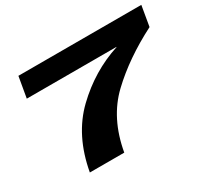

<svg xmlns="http://www.w3.org/2000/svg" viewBox="-136 -880 1164 1085"><g transform="rotate(-30 445.5 -337.5)"><path d="M165.5 0H390Q426 -204.5 554.2 -326.2Q682.5 -448 868.5 -543L891 -675H89L65.5 -539.5H651L650 -538Q477.5 -482 341.2 -351Q205 -220 165.5 0Z"/></g></svg>

Font: Anybody ExtraExpanded
Style: Bold Italic
Weight: 700
Width: 8
Italic angle: -10°
Version: Version 1.113;gftools[0.9.25]